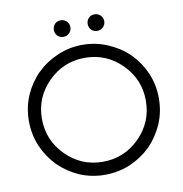

<svg xmlns="http://www.w3.org/2000/svg" viewBox="-91 -924 970 1017"><g transform="rotate(-10 394.5 -415.5)"><path d="M591 -539Q509 -621 393 -621Q278 -621 196 -539Q114 -457 114 -342Q114 -226 196 -144Q278 -62 393 -62Q509 -62 591 -144Q673 -226 673 -342Q673 -457 591 -539ZM716 -206Q688 -142 641 -94Q593 -47 529 -19Q465 8 393 8Q321 8 257 -19Q194 -47 146 -94Q99 -142 71 -206Q44 -270 44 -342Q44 -414 71 -478Q99 -542 146 -589Q194 -636 257 -663Q321 -691 393 -691Q465 -691 529 -663Q593 -636 641 -589Q688 -542 716 -478Q743 -414 743 -342Q743 -270 716 -206ZM529 -795Q529 -776 516 -763Q503 -750 484 -750Q465 -750 452 -763Q440 -776 440 -795Q440 -813 452 -826Q465 -839 484 -839Q503 -839 516 -826Q529 -813 529 -795ZM347 -795Q347 -776 334 -763Q321 -750 302 -750Q283 -750 270 -763Q258 -776 258 -795Q258 -813 270 -826Q283 -839 302 -839Q321 -839 334 -826Q347 -813 347 -795Z"/></g></svg>

Font: Glacial Indifference
Style: Regular
Weight: 400
Designer: Alfredo Marco Pradil
Version: Version 1.00